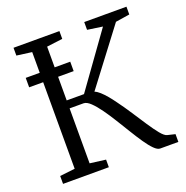

<svg xmlns="http://www.w3.org/2000/svg" viewBox="-132 -864 952 985"><g transform="rotate(-20 344.0 -371.5)"><path d="M46.5 0V-43L129 -52.5V-689.5L46.5 -700.5V-743H297V-700.5L210.5 -689.5V-396H305L515 -688.5L432.5 -700.5V-743H663V-700.5L586 -688.5L359.5 -389.5Q374 -383.5 388.2 -370.5Q402.5 -357.5 418 -339.2Q433.5 -321 449.5 -298.5Q476.5 -262 503.5 -220.5Q530.5 -179 554.8 -142.2Q579 -105.5 599.2 -80.8Q619.5 -56 634 -52.5L676 -42.5V0H577Q562.5 0 544 -18.5Q525.5 -37 504.5 -67.8Q483.5 -98.5 461 -135.5Q438.5 -172.5 415.5 -209.5Q392.5 -247 369.2 -279.5Q346 -312 325 -332.2Q304 -352.5 286.5 -352.5H210.5V-52.5L296.5 -41.5V0ZM295.5 -576.5V-525H52.5V-576.5Z"/></g></svg>

Font: Merriweather 24pt Light
Style: Regular
Weight: 300
Designer: Eben Sorkin
Foundry: Eben Sorkin
Version: Version 2.100